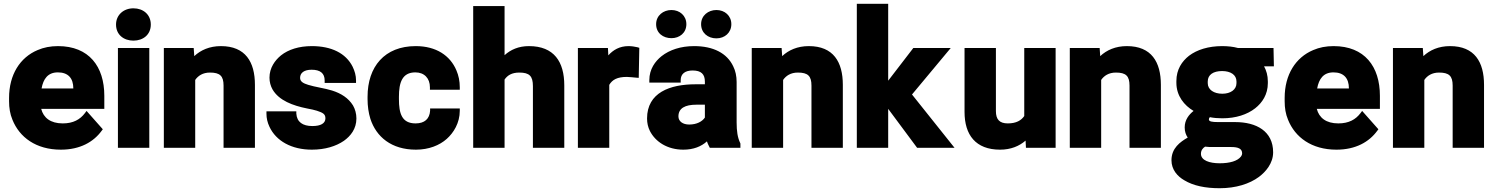

<svg xmlns="http://www.w3.org/2000/svg" viewBox="-20 -782 7911 1016"><path d="M28 -246C28 -211 33 -179 46 -148C83 -56 170 10 302 10C404 10 475 -31 518 -90L524 -98L438 -195L429 -183C404 -150 368 -129 312 -129C247 -129 210 -159 198 -206H532V-275C532 -430 451 -538 287 -538C247 -538 211 -531 179 -517C86 -478 28 -387 28 -264ZM200 -314C209 -364 233 -399 286 -399C340 -399 368 -369 368 -314Z M594 -652C594 -598 635 -567 686 -567C738 -567 778 -599 778 -652C778 -705 738 -738 686 -738C634 -738 594 -703 594 -652ZM604 0H770V-528H604Z M847 0H1013V-359C1028 -381 1053 -398 1091 -398C1144 -398 1163 -380 1163 -329V0H1329V-333C1329 -454 1279 -538 1149 -538C1089 -538 1042 -517 1008 -485L1005 -528H847Z M1390 -180C1390 -157 1395 -134 1406 -111C1441 -36 1523 10 1630 10C1700 10 1758 -8 1800 -37C1835 -62 1866 -100 1866 -155C1866 -181 1859 -205 1848 -224C1824 -263 1785 -288 1737 -303C1699 -315 1645 -322 1611 -333C1585 -341 1568 -350 1568 -370C1568 -397 1590 -413 1629 -413C1675 -413 1698 -394 1698 -356V-343H1864V-356C1864 -383 1857 -406 1846 -429C1810 -501 1733 -538 1630 -538C1562 -538 1506 -520 1467 -489C1435 -463 1406 -423 1406 -371C1406 -348 1412 -327 1422 -309C1456 -250 1530 -223 1605 -208C1627 -204 1644 -200 1657 -196C1686 -186 1702 -180 1702 -156C1702 -129 1677 -115 1633 -115C1582 -115 1551 -136 1548 -181V-193H1390Z M1925 -257C1925 -221 1930 -185 1940 -153C1971 -58 2051 10 2181 10C2249 10 2306 -13 2344 -47C2380 -79 2413 -131 2413 -196V-208H2256V-196C2253 -153 2227 -129 2179 -129C2106 -129 2091 -182 2091 -258V-270C2091 -345 2108 -399 2178 -399C2225 -399 2255 -368 2255 -320V-307H2413V-320C2413 -353 2407 -382 2395 -410C2362 -488 2288 -538 2180 -538C2015 -538 1925 -429 1925 -270Z M2484 0H2650V-361C2665 -383 2688 -398 2728 -398C2782 -398 2800 -379 2800 -326V0H2966V-330C2966 -455 2912 -538 2779 -538C2724 -538 2682 -519 2650 -490V-750H2484Z M3038 0H3204V-333C3220 -360 3246 -375 3297 -375C3311 -375 3332 -372 3347 -371L3360 -370L3363 -529L3353 -532C3341 -535 3322 -538 3306 -538C3259 -538 3225 -518 3199 -489L3197 -528H3038Z M3404 -155C3404 -131 3409 -109 3419 -89C3448 -32 3511 10 3596 10C3650 10 3691 -7 3721 -34C3724 -23 3731 -10 3736 0H3898V-22L3897 -25C3883 -54 3878 -88 3878 -134V-348C3878 -379 3872 -407 3860 -431C3827 -501 3754 -538 3653 -538C3582 -538 3523 -518 3481 -485C3447 -458 3416 -416 3416 -358V-345H3582V-358C3582 -391 3605 -409 3645 -409C3691 -409 3710 -389 3710 -350V-336H3660C3525 -336 3404 -292 3404 -155ZM3452 -654C3452 -607 3489 -580 3533 -580C3576 -580 3612 -608 3612 -654C3612 -699 3577 -729 3533 -729C3490 -729 3452 -700 3452 -654ZM3570 -166C3570 -210 3606 -228 3665 -228H3710V-160C3696 -139 3667 -123 3627 -123C3593 -123 3570 -140 3570 -166ZM3690 -654C3690 -608 3726 -579 3771 -579C3815 -579 3850 -609 3850 -654C3850 -699 3815 -729 3771 -729C3728 -729 3690 -700 3690 -654Z M3958 0H4124V-359C4139 -381 4164 -398 4202 -398C4255 -398 4274 -380 4274 -329V0H4440V-333C4440 -454 4390 -538 4260 -538C4200 -538 4153 -517 4119 -485L4116 -528H3958Z M4514 0H4680V-206L4833 0H5031L4806 -282L5011 -528H4813L4680 -355V-762H4514Z M5084 -190C5084 -68 5143 10 5272 10C5329 10 5374 -9 5407 -38L5409 0H5566V-528H5400V-168C5384 -145 5358 -129 5313 -129C5269 -129 5250 -150 5250 -194V-528H5084Z M5641 0H5807V-359C5822 -381 5847 -398 5885 -398C5938 -398 5957 -380 5957 -329V0H6123V-333C6123 -454 6073 -538 5943 -538C5883 -538 5836 -517 5802 -485L5799 -528H5641Z M6179 66C6179 117 6212 152 6247 172C6295 201 6358 214 6434 214C6520 214 6592 191 6642 154C6678 127 6717 82 6717 24C6717 -88 6628 -136 6516 -136H6426C6393 -136 6377 -139 6377 -150C6377 -155 6379 -158 6382 -162C6401 -158 6424 -156 6448 -156C6520 -156 6580 -176 6622 -209C6659 -238 6689 -282 6689 -342V-351C6689 -383 6681 -409 6669 -431H6721L6719 -528H6531C6506 -535 6476 -538 6447 -538C6375 -538 6314 -519 6272 -487C6235 -458 6205 -415 6205 -353V-344C6205 -274 6247 -224 6296 -195C6272 -176 6249 -148 6249 -108C6249 -86 6255 -69 6265 -54C6225 -31 6179 2 6179 66ZM6335 32C6335 14 6344 2 6357 -6C6369 -4 6386 -4 6400 -4H6495C6533 -4 6553 5 6553 30C6553 35 6551 41 6547 46C6529 70 6488 82 6434 82C6381 82 6335 67 6335 32ZM6371 -342V-351C6371 -387 6401 -406 6447 -406C6492 -406 6523 -386 6523 -351V-342C6523 -308 6492 -286 6448 -286C6404 -286 6371 -307 6371 -342Z M6778 -246C6778 -211 6783 -179 6796 -148C6833 -56 6920 10 7052 10C7154 10 7225 -31 7268 -90L7274 -98L7188 -195L7179 -183C7154 -150 7118 -129 7062 -129C6997 -129 6960 -159 6948 -206H7282V-275C7282 -430 7201 -538 7037 -538C6997 -538 6961 -531 6929 -517C6836 -478 6778 -387 6778 -264ZM6950 -314C6959 -364 6983 -399 7036 -399C7090 -399 7118 -369 7118 -314Z M7351 0H7517V-359C7532 -381 7557 -398 7595 -398C7648 -398 7667 -380 7667 -329V0H7833V-333C7833 -454 7783 -538 7653 -538C7593 -538 7546 -517 7512 -485L7509 -528H7351Z"/></svg>

Font: Asimov Pro
Style: Ult
Weight: 900
Designer: Google
Version: Version 2.000980; 2014